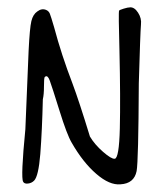

<svg xmlns="http://www.w3.org/2000/svg" viewBox="-20 -592 430 514"><path d="M80.1 -561.5Q91.8 -570.3 103.5 -565.4Q110.4 -562.5 113.3 -555.7Q116.2 -548.8 125 -518.6Q144.5 -445.3 173.8 -369.1Q191.4 -322.3 220.7 -226.6Q233.4 -205.1 255.9 -185.5Q278.3 -166 287.1 -167Q298.8 -168 300.8 -248.5Q302.7 -329.1 299.8 -456.1Q296.9 -559.6 298.8 -563.5Q299.8 -565.4 311 -568.8Q322.3 -572.3 328.1 -572.3Q339.8 -573.2 349.6 -558.1Q359.4 -543 357.4 -526.4Q355.5 -503.9 351.6 -369.1Q350.6 -160.2 345.7 -133.8Q338.9 -100.6 302.7 -98.6Q273.4 -95.7 237.8 -126.5Q202.1 -157.2 171.9 -210Q159.2 -231.4 139.2 -295.9Q119.1 -360.4 113.3 -376Q108.4 -389.6 102.5 -387.7Q100.6 -386.7 99.6 -385.7Q97.7 -381.8 97.7 -360.4Q97.7 -338.9 94.7 -326.2Q92.8 -244.1 87.9 -179.7Q83 -120.1 71.3 -108.4Q64.5 -101.6 54.7 -100.6Q44.9 -99.6 42 -105.5Q35.2 -116.2 47.9 -246.1Q53.7 -379.9 56.6 -456.1Q59.6 -517.6 64 -535.6Q68.4 -553.7 80.1 -561.5Z"/></svg>

Font: JasonHandwriting3
Style: Regular
Weight: 400
Version: Version 1.24.9